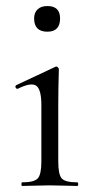

<svg xmlns="http://www.w3.org/2000/svg" viewBox="-20 -616 312 636"><path d="M137 -511Q93 -511 93 -555Q93 -574 104.5 -585Q116 -596 137 -596Q179 -596 179 -555Q179 -511 137 -511ZM53 0Q51 0 51 -6Q51 -12 53 -12Q93 -12 105 -25Q117 -38 117 -81V-268Q117 -320 100 -332Q83 -344 39 -322Q36 -321 33.5 -323.5Q31 -326 31 -329Q31 -332 34 -334L164 -395Q167 -397 171 -393.5Q175 -390 175 -387Q175 -383 174.5 -366.5Q174 -350 173.5 -323.5Q173 -297 173 -269V-81Q173 -38 184.5 -25Q196 -12 236 -12Q239 -12 239 -6Q239 0 236 0Q225 0 194.5 -1Q164 -2 145 -2Q126 -2 95 -1Q64 0 53 0Z"/></svg>

Font: Cormorant
Style: Regular
Weight: 400
Designer: Christian Thalmann (Catharsis Fonts)
Version: Version 1.000;PS 001.000;hotconv 1.0.70;makeotf.lib2.5.58329